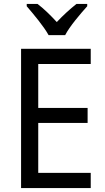

<svg xmlns="http://www.w3.org/2000/svg" viewBox="-20 -964 540 984"><path d="M229 -784H314C337 -829 392 -893 427 -932V-944H372C337 -916 306 -888 271 -851C239 -886 203 -921 172 -944H117V-932C153 -890 205 -828 229 -784ZM445 0V-78H176V-334H429V-411H176V-636H445V-714H88V0Z"/></svg>

Font: Noto Sans Sinhala UI SemiCondensed
Style: Regular
Weight: 400
Width: 4
Designer: Jelle Bosma - Monotype Design Team
Foundry: Monotype Imaging Inc.
Version: Version 2.006